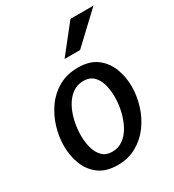

<svg xmlns="http://www.w3.org/2000/svg" viewBox="-180 -838 865 954"><g transform="rotate(-30 252.5 -360.5)"><path d="M215 13Q149 13 108 -17.5Q67 -48 48 -97Q29 -146 29 -203Q29 -256 45.5 -310Q62 -364 94 -408.5Q126 -453 173.5 -479.5Q221 -506 283 -506Q349 -506 389.5 -476Q430 -446 449.5 -397Q469 -348 469 -291Q469 -238 452.5 -184Q436 -130 403.5 -85.5Q371 -41 323.5 -14Q276 13 215 13ZM223 -58Q260 -58 287.5 -78.5Q315 -99 333 -133Q351 -167 360.5 -207.5Q370 -248 370 -289Q370 -328 360.5 -361.5Q351 -395 330 -415Q309 -435 274 -435Q238 -435 210.5 -415Q183 -395 164.5 -361Q146 -327 137 -286Q128 -245 128 -205Q128 -166 137.5 -132.5Q147 -99 168 -78.5Q189 -58 223 -58ZM373 -734H505L337 -576H248Z"/></g></svg>

Font: Rosario SemiBold
Style: Italic
Weight: 600
Italic angle: -8.05°
Designer: Hector Gatti
Foundry: Omnibus Type
Version: Version 1.101; ttfautohint (v1.8.1.43-b0c9)